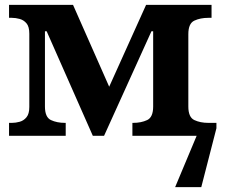

<svg xmlns="http://www.w3.org/2000/svg" viewBox="-20 -556 921 786"><path d="M17 0V-53H29Q44 -53 60.5 -57.5Q77 -62 88.5 -76Q100 -90 100 -118V-418Q100 -447 88.5 -460.5Q77 -474 60.5 -478.5Q44 -483 29 -483H17V-536H279L427 -201L578 -536H846V-483H833Q800 -483 775.5 -471.5Q751 -460 751 -416V-120Q751 -76 775.5 -64.5Q800 -53 833 -53H866V-31L804 210H697L785 0H522V-53H525Q558 -53 582.5 -64.5Q607 -76 607 -120V-428H600L406 0H360L171 -428H164V-120Q164 -76 188.5 -64.5Q213 -53 246 -53H249V0Z"/></svg>

Font: NotoSerif-Bold
Style: Regular
Weight: 700
Designer: Monotype Design Team
Foundry: Monotype Imaging Inc.
Version: Version 2.007; ttfautohint (v1.8) -l 8 -r 50 -G 200 -x 14 -D